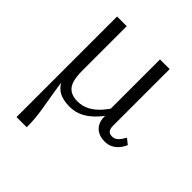

<svg xmlns="http://www.w3.org/2000/svg" viewBox="-207 -642 1025 1025"><g transform="rotate(45 305.5 -129.5)"><path d="M510 10Q480 10 458.5 -1.5Q437 -13 425.5 -34.5Q414 -56 415 -87L409 -108V-509H482V-83Q482 -57 491.5 -47Q501 -37 518 -37Q533 -37 544 -44Q555 -51 563.5 -63Q572 -75 580 -89L611 -64Q602 -43 587.5 -26Q573 -9 554 0.5Q535 10 510 10ZM158 -509V-174Q158 -126 167.5 -96.5Q177 -67 199 -53Q221 -39 256 -39Q292 -39 323.5 -55.5Q355 -72 383 -104Q411 -136 436 -181L458 -154Q426 -99 393 -62.5Q360 -26 324 -7.5Q288 11 247 11Q218 11 194.5 5Q171 -1 153.5 -14Q136 -27 124 -48.5Q112 -70 104 -101L115 -143Q118 -98 122.5 -60Q127 -22 132.5 10.5Q138 43 143 72.5Q148 102 152.5 130Q157 158 159.5 187.5Q162 217 162 250H85V-509Z"/></g></svg>

Font: Roboto Serif 36pt Light
Style: Regular
Weight: 300
Designer: Greg Gazdowicz
Foundry: Commercial Type
Version: Version 1.008